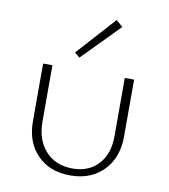

<svg xmlns="http://www.w3.org/2000/svg" viewBox="-81 -778 748 852"><g transform="rotate(10 293.0 -351.5)"><path d="M242 -516 219 -535 376 -709 406 -683ZM88 -201V-462H130V-207Q130 -125 175.5 -75.5Q221 -26 297 -26Q370 -26 413 -73Q456 -120 456 -200V-462H498V-206Q498 -110 441.5 -52Q385 6 292 6Q199 6 143.5 -51Q88 -108 88 -201Z"/></g></svg>

Font: EauTestSC Light
Style: Regular
Weight: 300
Designer: Christian Thalmann (Catharsis Fonts)
Version: Version 0.001;PS 000.001;hotconv 1.0.88;makeotf.lib2.5.64775